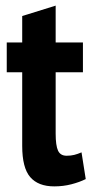

<svg xmlns="http://www.w3.org/2000/svg" viewBox="-20 -651 331 683"><path d="M4 -500H59V-594L178 -631V-500H275V-394H178V-176Q178 -133 186.5 -115Q195 -97 217 -97Q232 -97 244 -100Q256 -103 270 -109L285 -14Q263 -3 234 4.5Q205 12 173 12Q116 12 87.5 -21Q59 -54 59 -132V-394H4Z"/></svg>

Font: PT Sans Narrow
Style: Bold
Weight: 700
Width: 3
Designer: A.Korolkova, O.Umpeleva, V.Yefimov
Foundry: ParaType Ltd
Version: Version 2.003W OFL